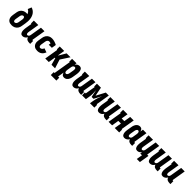

<svg xmlns="http://www.w3.org/2000/svg" viewBox="588 -2922 5325 5325"><g transform="rotate(45 3250.0 -260.0)"><path d="M207 8Q177 8 148.5 2Q120 -4 96.5 -19Q73 -34 57.5 -57Q42 -80 34.5 -107.5Q27 -135 27.5 -165Q28 -195 33 -225L53 -345Q57 -368 65 -391.5Q73 -415 87 -436Q101 -457 121 -474Q141 -491 164 -502Q187 -513 211 -518Q235 -523 258 -523Q269 -523 280 -521.5Q291 -520 301 -517Q290 -554 265.5 -583Q241 -612 207 -627L251 -735Q293 -722 328.5 -697.5Q364 -673 389 -638.5Q414 -604 428.5 -563Q443 -522 448.5 -477.5Q454 -433 451 -387Q448 -341 441 -295L421 -175Q417 -151 408.5 -126.5Q400 -102 385 -80Q370 -58 350 -40.5Q330 -23 306 -12Q282 -1 256.5 3.5Q231 8 207 8ZM208 -106Q224 -106 238.5 -114Q253 -122 263 -135.5Q273 -149 278 -164Q283 -179 286 -194L304 -305Q306 -316 307 -327Q308 -338 307 -349Q306 -360 304 -370.5Q302 -381 296.5 -390Q291 -399 281.5 -404Q272 -409 260 -409Q246 -409 232.5 -401.5Q219 -394 209.5 -381.5Q200 -369 195 -354.5Q190 -340 188 -326L168 -206Q166 -195 165.5 -184.5Q165 -174 165 -163.5Q165 -153 167.5 -142.5Q170 -132 175 -123.5Q180 -115 189 -110.5Q198 -106 208 -106Z M633 8Q614 8 597 2.5Q580 -3 568 -15.5Q556 -28 549.5 -44.5Q543 -61 538.5 -78Q534 -95 533.5 -113.5Q533 -132 533.5 -150.5Q534 -169 536 -187.5Q538 -206 541 -225L571 -406H553V-520H728L676 -206Q674 -196 673 -185.5Q672 -175 672 -164.5Q672 -154 673.5 -144.5Q675 -135 679 -126Q683 -117 691 -111.5Q699 -106 709 -106Q722 -106 734.5 -112.5Q747 -119 755.5 -129.5Q764 -140 768.5 -153Q773 -166 775 -178L832 -520H970L905 -126Q904 -122 904.5 -118Q905 -114 907.5 -111Q910 -108 913.5 -107Q917 -106 921 -106H938V8H902Q879 8 856.5 4Q834 0 814.5 -10.5Q795 -21 782 -39Q769 -57 765 -80Q755 -61 741 -44.5Q727 -28 710 -16Q693 -4 673 2Q653 8 633 8Z M1216 8Q1186 8 1156.5 2.5Q1127 -3 1103 -18Q1079 -33 1062 -55.5Q1045 -78 1036.5 -105.5Q1028 -133 1028 -163.5Q1028 -194 1033 -225L1053 -345Q1057 -369 1065.5 -393Q1074 -417 1088 -439Q1102 -461 1122 -478.5Q1142 -496 1165.5 -507.5Q1189 -519 1213.5 -523.5Q1238 -528 1263 -528Q1290 -528 1316.5 -523.5Q1343 -519 1367.5 -511.5Q1392 -504 1416 -494Q1440 -484 1462 -472L1440 -339H1319L1329 -398Q1314 -404 1298.5 -409Q1283 -414 1266 -414Q1250 -414 1235.5 -406Q1221 -398 1210.5 -385Q1200 -372 1195 -356.5Q1190 -341 1188 -326L1168 -206Q1165 -189 1165 -172.5Q1165 -156 1170 -141Q1175 -126 1187.5 -116Q1200 -106 1216 -106Q1231 -106 1246 -112.5Q1261 -119 1272.5 -130.5Q1284 -142 1292 -156Q1300 -170 1305 -185L1425 -143Q1413 -112 1392.5 -82.5Q1372 -53 1344.5 -32Q1317 -11 1283 -1.5Q1249 8 1216 8Z M1520 0 1587 -406H1568L1569 -520H1744L1710 -317H1719L1778 -416L1839 -520H1991L1822 -260L1905 0H1766L1711 -203H1691L1658 0Z M1954 215V101H1987L2071 -406H2053V-520H2228L2217 -454Q2228 -470 2242 -484.5Q2256 -499 2273 -509Q2290 -519 2308.5 -523.5Q2327 -528 2345 -528Q2364 -528 2381 -522.5Q2398 -517 2410.5 -505Q2423 -493 2430.5 -476.5Q2438 -460 2442 -443Q2446 -426 2447.5 -407.5Q2449 -389 2448.5 -370.5Q2448 -352 2446 -333Q2444 -314 2441 -295L2421 -175Q2417 -154 2411.5 -133Q2406 -112 2397 -92Q2388 -72 2374.5 -53Q2361 -34 2343 -20Q2325 -6 2303.5 1Q2282 8 2261 8Q2240 8 2221.5 1.5Q2203 -5 2189.5 -18.5Q2176 -32 2168.5 -49.5Q2161 -67 2156 -86L2125 101H2171V215ZM2220 -106Q2234 -106 2247 -115.5Q2260 -125 2267.5 -138.5Q2275 -152 2279.5 -166Q2284 -180 2286 -194L2306 -314Q2308 -325 2308.5 -335.5Q2309 -346 2309 -356Q2309 -366 2307.5 -376Q2306 -386 2301.5 -395Q2297 -404 2288 -409Q2279 -414 2269 -414Q2256 -414 2242.5 -408Q2229 -402 2220 -391.5Q2211 -381 2205.5 -368Q2200 -355 2198 -342L2178 -222Q2176 -210 2175 -197.5Q2174 -185 2174.5 -173.5Q2175 -162 2177 -150.5Q2179 -139 2184 -129Q2189 -119 2198.5 -112.5Q2208 -106 2220 -106Z M2633 8Q2614 8 2597 2.5Q2580 -3 2568 -15.5Q2556 -28 2549.5 -44.5Q2543 -61 2538.5 -78Q2534 -95 2533.5 -113.5Q2533 -132 2533.5 -150.5Q2534 -169 2536 -187.5Q2538 -206 2541 -225L2571 -406H2553V-520H2728L2676 -206Q2674 -196 2673 -185.5Q2672 -175 2672 -164.5Q2672 -154 2673.5 -144.5Q2675 -135 2679 -126Q2683 -117 2691 -111.5Q2699 -106 2709 -106Q2722 -106 2734.5 -112.5Q2747 -119 2755.5 -129.5Q2764 -140 2768.5 -153Q2773 -166 2775 -178L2832 -520H2970L2905 -126Q2904 -122 2904.5 -118Q2905 -114 2907.5 -111Q2910 -108 2913.5 -107Q2917 -106 2921 -106H2938V8H2902Q2879 8 2856.5 4Q2834 0 2814.5 -10.5Q2795 -21 2782 -39Q2769 -57 2765 -80Q2755 -61 2741 -44.5Q2727 -28 2710 -16Q2693 -4 2673 2Q2653 8 2633 8Z M2964 0V-110H2999L3049 -410H3028V-520H3184L3236 -257L3376 -520H3493L3425 -110H3446V0H3274L3291 -104Q3297 -138 3304.5 -172.5Q3312 -207 3323.5 -241Q3335 -275 3348.5 -308.5Q3362 -342 3374 -376L3257 -156H3183L3138 -376Q3138 -342 3140.5 -308.5Q3143 -275 3143.5 -241Q3144 -207 3140.5 -172.5Q3137 -138 3131 -104L3114 0Z M3633 8Q3614 8 3597 2.5Q3580 -3 3568 -15.5Q3556 -28 3549.5 -44.5Q3543 -61 3538.5 -78Q3534 -95 3533.5 -113.5Q3533 -132 3533.5 -150.5Q3534 -169 3536 -187.5Q3538 -206 3541 -225L3571 -406H3553V-520H3728L3676 -206Q3674 -196 3673 -185.5Q3672 -175 3672 -164.5Q3672 -154 3673.5 -144.5Q3675 -135 3679 -126Q3683 -117 3691 -111.5Q3699 -106 3709 -106Q3722 -106 3734.5 -112.5Q3747 -119 3755.5 -129.5Q3764 -140 3768.5 -153Q3773 -166 3775 -178L3832 -520H3970L3905 -126Q3904 -122 3904.5 -118Q3905 -114 3907.5 -111Q3910 -108 3913.5 -107Q3917 -106 3921 -106H3938V8H3902Q3879 8 3856.5 4Q3834 0 3814.5 -10.5Q3795 -21 3782 -39Q3769 -57 3765 -80Q3755 -61 3741 -44.5Q3727 -28 3710 -16Q3693 -4 3673 2Q3653 8 3633 8Z M4004 0 4071 -406H4053V-520H4228L4195 -323H4299L4332 -520H4470L4403 -114H4421V0H4246L4280 -209H4176L4142 0Z M4628 8Q4609 8 4592 2.5Q4575 -3 4562.5 -15Q4550 -27 4543 -43.5Q4536 -60 4531.5 -77Q4527 -94 4525.5 -112.5Q4524 -131 4525 -149.5Q4526 -168 4528 -187Q4530 -206 4533 -225L4553 -345Q4556 -366 4561.5 -387Q4567 -408 4576.5 -428Q4586 -448 4599 -467Q4612 -486 4630.5 -500Q4649 -514 4670 -521Q4691 -528 4712 -528Q4733 -528 4752 -521.5Q4771 -515 4784.5 -501.5Q4798 -488 4805.5 -470.5Q4813 -453 4818 -434L4832 -520H4970L4905 -126Q4904 -122 4904.5 -118Q4905 -114 4907.5 -111Q4910 -108 4913.5 -107Q4917 -106 4921 -106H4938V8H4902Q4878 8 4855.5 4Q4833 0 4813.5 -10.5Q4794 -21 4781 -39.5Q4768 -58 4765 -80Q4755 -62 4740.5 -45Q4726 -28 4707.5 -16Q4689 -4 4668.5 2Q4648 8 4628 8ZM4704 -106Q4717 -106 4730.5 -112Q4744 -118 4753.5 -128.5Q4763 -139 4768 -152Q4773 -165 4775 -178L4795 -298Q4797 -310 4798 -322.5Q4799 -335 4799 -346.5Q4799 -358 4797 -369.5Q4795 -381 4789.5 -391Q4784 -401 4774.5 -407.5Q4765 -414 4753 -414Q4739 -414 4726 -404.5Q4713 -395 4706 -381.5Q4699 -368 4694.5 -354Q4690 -340 4688 -326L4668 -206Q4666 -195 4665.5 -184.5Q4665 -174 4664.5 -164Q4664 -154 4666 -144Q4668 -134 4672.5 -125Q4677 -116 4685.5 -111Q4694 -106 4704 -106Z M5286 175 5315 0H5246L5256 -65Q5246 -49 5232.5 -35Q5219 -21 5203 -11Q5187 -1 5169 3.5Q5151 8 5133 8Q5114 8 5097 2.5Q5080 -3 5068 -15.5Q5056 -28 5049.5 -44.5Q5043 -61 5038.5 -78Q5034 -95 5033.5 -113.5Q5033 -132 5033.5 -150.5Q5034 -169 5036 -187.5Q5038 -206 5041 -225L5071 -406H5053V-520H5228L5176 -206Q5174 -196 5173 -185.5Q5172 -175 5172 -164.5Q5172 -154 5173.5 -144.5Q5175 -135 5179 -126Q5183 -117 5191 -111.5Q5199 -106 5209 -106Q5222 -106 5234.5 -112.5Q5247 -119 5255.5 -129.5Q5264 -140 5268.5 -153Q5273 -166 5275 -178L5332 -520H5470L5403 -114H5455L5407 175Z M5633 8Q5614 8 5597 2.5Q5580 -3 5568 -15.5Q5556 -28 5549.5 -44.5Q5543 -61 5538.5 -78Q5534 -95 5533.5 -113.5Q5533 -132 5533.5 -150.5Q5534 -169 5536 -187.5Q5538 -206 5541 -225L5571 -406H5553V-520H5728L5676 -206Q5674 -196 5673 -185.5Q5672 -175 5672 -164.5Q5672 -154 5673.5 -144.5Q5675 -135 5679 -126Q5683 -117 5691 -111.5Q5699 -106 5709 -106Q5722 -106 5734.5 -112.5Q5747 -119 5755.5 -129.5Q5764 -140 5768.5 -153Q5773 -166 5775 -178L5832 -520H5970L5905 -126Q5904 -122 5904.5 -118Q5905 -114 5907.5 -111Q5910 -108 5913.5 -107Q5917 -106 5921 -106H5938V8H5902Q5879 8 5856.5 4Q5834 0 5814.5 -10.5Q5795 -21 5782 -39Q5769 -57 5765 -80Q5755 -61 5741 -44.5Q5727 -28 5710 -16Q5693 -4 5673 2Q5653 8 5633 8Z M6133 8Q6114 8 6097 2.5Q6080 -3 6068 -15.5Q6056 -28 6049.5 -44.5Q6043 -61 6038.5 -78Q6034 -95 6033.5 -113.5Q6033 -132 6033.5 -150.5Q6034 -169 6036 -187.5Q6038 -206 6041 -225L6071 -406H6053V-520H6228L6176 -206Q6174 -196 6173 -185.5Q6172 -175 6172 -164.5Q6172 -154 6173.5 -144.5Q6175 -135 6179 -126Q6183 -117 6191 -111.5Q6199 -106 6209 -106Q6222 -106 6234.5 -112.5Q6247 -119 6255.5 -129.5Q6264 -140 6268.5 -153Q6273 -166 6275 -178L6332 -520H6470L6405 -126Q6404 -122 6404.5 -118Q6405 -114 6407.5 -111Q6410 -108 6413.5 -107Q6417 -106 6421 -106H6438V8H6402Q6379 8 6356.5 4Q6334 0 6314.5 -10.5Q6295 -21 6282 -39Q6269 -57 6265 -80Q6255 -61 6241 -44.5Q6227 -28 6210 -16Q6193 -4 6173 2Q6153 8 6133 8Z"/></g></svg>

Font: Iosevka Curly Slab Heavy
Style: Italic
Weight: 900
Italic angle: -9°
Monospace: yes
Designer: Belleve Invis
Foundry: Belleve Invis
Version: Version 22.1.2; ttfautohint (v1.8.4)